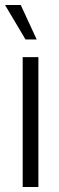

<svg xmlns="http://www.w3.org/2000/svg" viewBox="-28 -750 236 770"><path d="M63 0V-521H126V0ZM-7.8 -730H55.2L119.1 -591.8H74.2Z"/></svg>

Font: Lumene Sans Expanded Light
Style: Regular
Weight: 300
Width: 7
Designer: Deni Anggara
Version: Version 1.003;Glyphs 3.1.2 (3151)